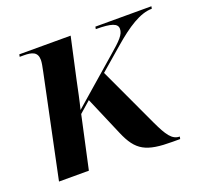

<svg xmlns="http://www.w3.org/2000/svg" viewBox="-100 -651 820 773"><g transform="rotate(-20 310.5 -265.0)"><path d="M515 6H547L549 -4C516 -4 498 -32 470 -91L350 -349L444 -430C512 -489 569 -526 619 -526L621 -536H381L379 -526C446 -526 471 -517 471 -494C471 -470 451 -450 402 -408L210 -241C219 -276 228 -320 237 -363L275 -536H55L53 -526H70C105 -526 129 -520 129 -485C129 -475 126 -458 121 -435L30 0H158L207 -225L255 -267L326 -101C363 -14 402 6 515 6Z"/></g></svg>

Font: Noto Serif Display SemiBold
Style: Italic
Weight: 600
Italic angle: -12°
Designer: Monotype Design Team
Foundry: Monotype Imaging Inc.
Version: Version 2.009